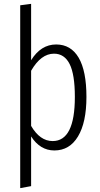

<svg xmlns="http://www.w3.org/2000/svg" viewBox="-20 -763 516 988"><path d="M269 -534.2Q344.7 -534.2 384.8 -466.1Q424.8 -397.9 424.8 -264.2Q424.8 -132.8 381.3 -60.8Q337.9 11.2 259.8 11.2Q186.5 11.2 140.1 -61V194.8L84 205.1V-735.8L140.1 -743.2V-453.1Q190.4 -534.2 269 -534.2ZM251 -37.1Q365.2 -37.1 365.2 -264.2Q365.2 -379.9 338.4 -433.3Q311.5 -486.8 257.8 -486.8Q190.9 -486.8 140.1 -398.9V-115.2Q185.5 -37.1 251 -37.1Z"/></svg>

Font: Fira Sans Compressed Light
Style: Regular
Weight: 300
Width: 1
Designer: Carrois Corporate & Edenspiekermann AG
Foundry: Carrois Corporate GbR & Edenspiekermann AG
Version: Version 4.203;PS 004.203;hotconv 1.0.88;makeotf.lib2.5.64775